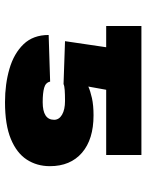

<svg xmlns="http://www.w3.org/2000/svg" viewBox="70 -638 577 756"><g transform="rotate(90 358.0 -259.5)"><path d="M310.5 -221.7 141.6 -227.5 165.5 -389.6H82V-528.3H589.8V-389.6H333L320.3 -319.3Q337.4 -327.1 365.7 -333.5Q394 -339.8 433.6 -339.8Q528.3 -339.8 581.1 -294.2Q633.8 -248.5 633.8 -168Q633.8 -116.7 607.9 -76.9Q582 -37.1 526.6 -14.2Q471.2 8.8 381.8 8.8Q310.5 8.8 250.2 -8.8Q189.9 -26.4 153.6 -64.2Q117.2 -102.1 117.2 -163.1L300.8 -168.9Q304.7 -150.9 325.4 -145.3Q346.2 -139.6 381.8 -139.6Q451.2 -139.6 451.2 -184.6Q451.2 -204.1 431.2 -215.8Q411.1 -227.5 377 -227.5Q351.6 -227.5 334.5 -226.3Q317.4 -225.1 310.5 -221.7Z"/></g></svg>

Font: Inter Display Black
Style: Regular
Weight: 900
Designer: Rasmus Andersson
Foundry: rsms
Version: Version 4.000;git-a52131595